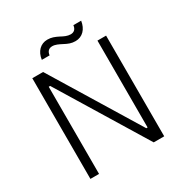

<svg xmlns="http://www.w3.org/2000/svg" viewBox="-193 -1006 1106 1156"><g transform="rotate(-30 360.0 -428.0)"><path d="M373 -834C345 -848 325 -856 297 -856C250 -856 215 -822 208 -767H262C265 -792 278 -807 303 -807C325 -807 345 -796 365 -786C393 -771 413 -763 441 -763C489 -763 523 -798 531 -853H477C474 -827 460 -813 436 -813C414 -813 393 -823 373 -834ZM103 0H163V-606H173L543 0H616V-700H556V-96H547L178 -700H103Z"/></g></svg>

Font: Fixel Display Light
Style: Regular
Weight: 300
Designer: AlfaBravo + MacPaw
Foundry: Kyrylo Tkachov, Marchela Mozhyna, Serhii Makarenko, Maria Weinstein, Zakhar Kryvoshyya
Version: Version 1.211